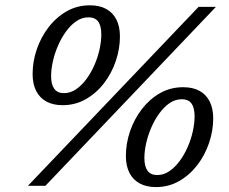

<svg xmlns="http://www.w3.org/2000/svg" viewBox="-20 -718 884 742"><path d="M88 0 747.5 -691.5H814.5L155.5 0ZM227 -358Q252 -358 274 -373Q296 -388 314 -412.5Q332 -437 345 -466.8Q358 -496.5 364.8 -527.5Q371.5 -558.5 371.5 -585Q371.5 -618 359.5 -634.5Q347.5 -651 322 -651Q297 -651 275.2 -636.2Q253.5 -621.5 235.5 -596.8Q217.5 -572 204.5 -542.2Q191.5 -512.5 184.5 -481.5Q177.5 -450.5 177.5 -424Q177.5 -391.5 189.8 -374.8Q202 -358 227 -358ZM327.5 -697.5Q364.5 -697.5 390.2 -683.5Q416 -669.5 429.8 -642.5Q443.5 -615.5 443.5 -577Q443.5 -529.5 427.5 -482.2Q411.5 -435 382 -396.5Q352.5 -358 311.8 -334.8Q271 -311.5 222 -311.5Q185.5 -311.5 159.5 -325.5Q133.5 -339.5 119.8 -366.5Q106 -393.5 106 -432Q106 -480 122 -527Q138 -574 167.5 -612.5Q197 -651 237.5 -674.2Q278 -697.5 327.5 -697.5ZM587.5 -41.5Q612.5 -41.5 634.5 -56.5Q656.5 -71.5 674.5 -96Q692.5 -120.5 705.5 -150.2Q718.5 -180 725.2 -211Q732 -242 732 -268.5Q732 -301.5 720 -318Q708 -334.5 682.5 -334.5Q657.5 -334.5 635.8 -319.8Q614 -305 596 -280.2Q578 -255.5 565 -225.8Q552 -196 545 -165Q538 -134 538 -107.5Q538 -75 550.2 -58.2Q562.5 -41.5 587.5 -41.5ZM688 -381Q725 -381 750.8 -367Q776.5 -353 790.2 -326Q804 -299 804 -260.5Q804 -213 788 -165.8Q772 -118.5 742.5 -80Q713 -41.5 672.2 -18.2Q631.5 5 582.5 5Q546 5 520 -9Q494 -23 480.2 -50Q466.5 -77 466.5 -115.5Q466.5 -163.5 482.5 -210.5Q498.5 -257.5 528 -296Q557.5 -334.5 598 -357.8Q638.5 -381 688 -381Z"/></svg>

Font: Newsreader 11pt
Style: Italic
Weight: 400
Italic angle: -17°
Version: Version 1.003